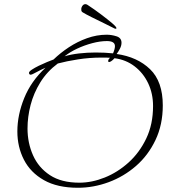

<svg xmlns="http://www.w3.org/2000/svg" viewBox="-20 -869 836 907"><path d="M348 18Q251 18 187.5 -18Q124 -54 93 -114.5Q62 -175 62 -248Q62 -326 94.5 -406Q127 -486 195 -549Q172 -539 151 -527.5Q130 -516 126 -516Q117 -516 117 -525Q117 -531 130.5 -540Q144 -549 163.5 -558.5Q183 -568 202.5 -576Q222 -584 233 -588Q265 -619 305 -645.5Q345 -672 391 -688.5Q437 -705 484 -705Q507 -705 530.5 -697.5Q554 -690 554 -667Q554 -653 546 -638Q538 -623 531 -614Q629 -600 689 -542Q749 -484 749 -371Q749 -280 714.5 -207.5Q680 -135 622.5 -85Q565 -35 493.5 -8.5Q422 18 348 18ZM285 -603Q314 -612 353 -616.5Q392 -621 432 -621Q453 -621 474 -620Q495 -619 514 -617Q523 -638 523 -651Q523 -675 485 -675Q453 -675 415.5 -665Q378 -655 344 -639Q310 -623 285 -603ZM355 -6Q414 -6 475 -30.5Q536 -55 587.5 -101.5Q639 -148 671 -215Q703 -282 703 -368Q703 -427 680 -475.5Q657 -524 616 -555.5Q575 -587 521 -594Q512 -584 505.5 -580Q499 -576 496 -576Q491 -576 491 -580Q491 -589 500 -596Q490 -597 480 -597Q470 -597 459 -597Q403 -597 348.5 -588.5Q294 -580 253 -569Q202 -531 170.5 -480Q139 -429 124.5 -373Q110 -317 110 -262Q110 -194 136 -135.5Q162 -77 216 -41.5Q270 -6 355 -6ZM526.9 -733Q530 -733 530 -736.1Q530 -742.3 509.4 -759.8Q488.8 -777.3 457.3 -801Q425.9 -824.7 393 -846.3Q387.8 -849.4 383.7 -849.4Q374.4 -849.4 368.8 -840.7Q363.1 -831.9 364.1 -823.7V-821.6Q364.1 -814.4 371.3 -810.3Q384.7 -802 412.5 -788.1Q440.4 -774.2 470.2 -759.8Q500.1 -745.4 521.7 -734.1Q523.8 -733 526.9 -733Z"/></svg>

Font: Bilbo
Style: Regular
Weight: 400
Designer: Robert E. Leuschke
Foundry: Robert E. Leuschke
Version: Version 1.100